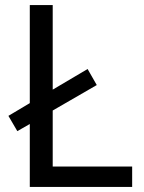

<svg xmlns="http://www.w3.org/2000/svg" viewBox="-20 -734 564 754"><path d="M97 0V-247L48 -219L13 -279L97 -329V-714H187V-382L324 -463L360 -400L187 -300V-80H499V0Z"/></svg>

Font: Noto Sans Tifinagh Hawad
Style: Regular
Weight: 400
Designer: JamraPatel
Foundry: JamraPatel LLC
Version: Version 2.006; ttfautohint (v1.8.4.7-5d5b)